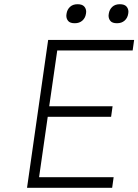

<svg xmlns="http://www.w3.org/2000/svg" viewBox="-20 -889 655 909"><path d="M213 -386H513L506 -336H206L165 -50H518L511 0H108L208 -700H615L608 -650H251ZM534 -779Q512 -779 503 -789.5Q494 -800 494 -815Q494 -819 495 -824Q498 -844 511.5 -856.5Q525 -869 547 -869Q569 -869 578.5 -858.5Q588 -848 588 -833Q588 -829 587 -824Q584 -804 570 -791.5Q556 -779 534 -779ZM334 -779Q312 -779 303 -789.5Q294 -800 294 -815Q294 -819 295 -824Q298 -844 311.5 -856.5Q325 -869 347 -869Q369 -869 378.5 -858.5Q388 -848 388 -833Q388 -829 387 -824Q384 -804 370 -791.5Q356 -779 334 -779Z"/></svg>

Font: Lexend ExtLt
Style: Italic
Weight: 250
Italic angle: -8.13011°
Designer: Bonnie Shaver-Troup, Thomas Jockin
Foundry: Lexend
Version: Version 1.007